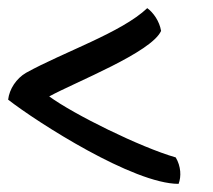

<svg xmlns="http://www.w3.org/2000/svg" viewBox="-38 -497 523 472"><path d="M358 -421C334 -368 149 -296 83 -260C143 -216 307 -135 394 -110C407 -88 408 -63 401 -45C290 -45 54 -196 -18 -252C-15 -278 2 -304 26 -318C118 -369 261 -417 324 -477C339 -466 354 -445 358 -421Z"/></svg>

Font: Snowfall
Style: RevObl
Weight: 400
Designer: Jasper
Foundry: Cannot Into Space Fonts
Version: Version 0.9